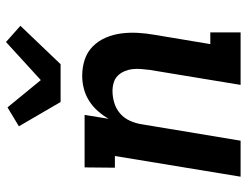

<svg xmlns="http://www.w3.org/2000/svg" viewBox="-111 -711 822 640"><g transform="rotate(-90 300.0 -391.0)"><path d="M31 0 100 -419H61L62 -520H237L224 -440Q235 -459 250 -476Q265 -493 284 -505Q303 -517 324.5 -522.5Q346 -528 367 -528Q396 -528 421.5 -519.5Q447 -511 465.5 -492.5Q484 -474 494.5 -449.5Q505 -425 508.5 -398Q512 -371 510.5 -343Q509 -315 504 -287L473 -101H512V0H337L387 -303Q389 -318 390 -332.5Q391 -347 389.5 -360.5Q388 -374 382.5 -387Q377 -400 367.5 -409.5Q358 -419 344.5 -423Q331 -427 316 -427Q297 -427 277 -421Q257 -415 241.5 -401.5Q226 -388 217.5 -369Q209 -350 206 -331L151 0ZM280 -600 199 -739 262 -777 353 -666 480 -782 534 -734 406 -600Z"/></g></svg>

Font: Iosevka HT Extended
Style: Bold Italic
Weight: 700
Width: 7
Italic angle: -9°
Monospace: yes
Designer: Belleve Invis
Foundry: Belleve Invis
Version: Version 32.3.0; ttfautohint (v1.8.4)